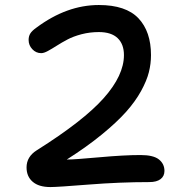

<svg xmlns="http://www.w3.org/2000/svg" viewBox="-20 -777 740 773"><path d="M183.1 -23.9Q136.2 -23.9 111.6 -45.2Q86.9 -66.4 86.9 -103Q86.9 -146 127.9 -171.9Q316.4 -290.5 397.7 -382.1Q479 -473.6 479 -555.2Q479 -599.1 453.6 -623.5Q428.2 -647.9 377.9 -647.9Q341.8 -647.9 308.3 -639.2Q274.9 -630.4 251.5 -617.9Q228 -605.5 208.5 -593Q189 -580.6 172.9 -571.8Q156.7 -563 146 -563Q125 -563 110.1 -578.9Q95.2 -594.7 95.2 -616.2Q95.2 -631.3 102.1 -642.3Q108.9 -653.3 127 -666Q249 -756.8 377.9 -756.8Q486.8 -756.8 537.4 -703.4Q587.9 -649.9 587.9 -555.2Q587.9 -520 579.3 -486.1Q570.8 -452.1 547.9 -410.4Q524.9 -368.7 487.8 -326.9Q450.7 -285.2 390.1 -235.6Q329.6 -186 249 -134.8H252Q280.8 -134.8 380.1 -143.8Q479.5 -152.8 545.9 -152.8Q597.7 -152.8 619.9 -135Q642.1 -117.2 642.1 -88.9Q642.1 -67.9 626.5 -55.9Q610.8 -43.9 581.1 -43.9Q462.4 -43.9 336.7 -33.9Q210.9 -23.9 183.1 -23.9Z"/></svg>

Font: Shantell Sans Bouncy
Style: Regular
Weight: 500
Designer: Stephen Nixon, Anya Danilova, Shantell Martin
Foundry: Arrow Type
Version: Version 1.006;[9816181b4]